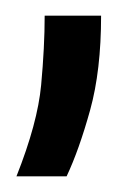

<svg xmlns="http://www.w3.org/2000/svg" viewBox="-20 -87 174 245"><path d="M1 138Q28 70 32.5 21.5Q37 -27 37 -67H109Q109 3 95 53.5Q81 104 65 138Z"/></svg>

Font: Bricolage Grotesque 12pt Light
Style: Regular
Weight: 300
Designer: Mathieu Triay
Foundry: Atelier Triay
Version: Version 1.001; ttfautohint (v1.8.4.7-5d5b);gftools[0.9.33.de